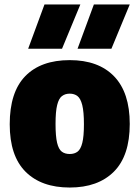

<svg xmlns="http://www.w3.org/2000/svg" viewBox="-20 -828 624 859"><path d="M292 11Q165 11 94.2 -59.8Q23.5 -130.5 23.5 -272Q23.5 -416 93.2 -487.5Q163 -559 292 -559Q420.5 -559 490.5 -486.5Q560.5 -414 560.5 -273.5Q560.5 -131 489.5 -60Q418.5 11 292 11ZM292 -139Q313 -139 327 -149.5Q341 -160 348.2 -188.8Q355.5 -217.5 355.5 -272Q355.5 -328 348 -357.8Q340.5 -387.5 326.5 -398.2Q312.5 -409 292 -409Q271.5 -409 257.2 -398.2Q243 -387.5 235.8 -358.2Q228.5 -329 228.5 -273.5Q228.5 -218 235.5 -189Q242.5 -160 256.5 -149.5Q270.5 -139 292 -139ZM327 -610 400 -808H560.5L478.5 -610ZM106 -610 179 -808H339.5L257.5 -610Z"/></svg>

Font: Encode Sans SmCnd Black
Style: Regular
Weight: 900
Width: 4
Designer: Multiple Designers
Foundry: Impallari Type
Version: Version 3.002; ttfautohint (v1.8.3) -l 8 -r 50 -G 200 -x 14 